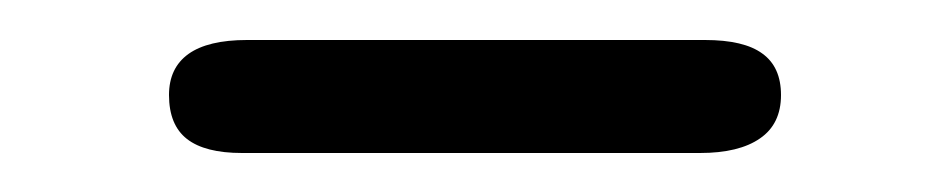

<svg xmlns="http://www.w3.org/2000/svg" viewBox="-20 -357 466 96"><path d="M101 -280.5Q82.5 -280.5 73.5 -287.5Q64.5 -294.5 64.5 -309.5Q64.5 -323 74.2 -330Q84 -337 103.5 -337H332.5Q352 -337 361.2 -330.2Q370.5 -323.5 370.5 -309.5Q370.5 -295 360 -287.8Q349.5 -280.5 330 -280.5Z"/></svg>

Font: Edu SA Hand Cursive
Style: Regular
Weight: 400
Designer: Tina and Corey Anderson, Eben Sorkin, Mirko Velimirovic
Foundry: Google for Education
Version: Version 2.000